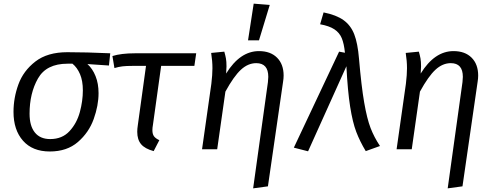

<svg xmlns="http://www.w3.org/2000/svg" viewBox="-20 -818 2709 1052"><path d="M54 -205Q54 -282 81 -356Q108 -430 174 -481Q240 -532 349 -532Q452 -532 584 -526L577 -459L459 -467Q487 -442 503.5 -401Q520 -360 520 -308Q520 -240 493.5 -166Q467 -92 407 -40Q347 12 253 12Q158 12 106 -47Q54 -106 54 -205ZM434 -323Q434 -375 418.5 -411.5Q403 -448 377 -469H350Q234 -469 188 -388Q142 -307 142 -195Q142 -128 171 -92Q200 -56 255 -56Q321 -56 361 -99.5Q401 -143 417.5 -204Q434 -265 434 -323Z M818 -134Q815 -118 815 -105Q815 -83 824 -71Q833 -59 853 -50L822 10Q774 -3 753 -28Q732 -53 732 -96Q732 -112 735 -131L780 -457H707Q672 -457 651 -454.5Q630 -452 607 -445L596 -511Q644 -526 719 -526H1055L1045 -457H863Z M1448 -368Q1450 -390 1450 -397Q1450 -472 1384 -472Q1339 -472 1300 -436Q1261 -400 1215 -316L1170 0H1087L1138 -359Q1144 -409 1144 -444Q1144 -484 1137 -528L1209 -535Q1215 -514 1218 -497.5Q1221 -481 1221 -454Q1221 -445 1219 -415Q1295 -538 1399 -538Q1462 -538 1498 -502Q1534 -466 1534 -404Q1534 -388 1531 -370L1448 203L1367 214ZM1458 -791 1399 -597H1339L1370 -798Z M1947 -497Q1960 -345 1975.5 -256Q1991 -167 2010.5 -116.5Q2030 -66 2062 -18L1984 10Q1952 -43 1932 -95.5Q1912 -148 1898.5 -233.5Q1885 -319 1878 -455L1668 11L1590 -9L1838 -535L1870 -529Q1865 -579 1852.5 -609Q1840 -639 1812 -657.5Q1784 -676 1734 -685L1753 -750Q1823 -736 1862.5 -707.5Q1902 -679 1921 -630Q1940 -581 1947 -497Z M2514 -368Q2516 -390 2516 -397Q2516 -472 2450 -472Q2405 -472 2366 -436Q2327 -400 2281 -316L2236 0H2153L2204 -359Q2210 -409 2210 -444Q2210 -484 2203 -528L2275 -535Q2281 -514 2284 -497.5Q2287 -481 2287 -454Q2287 -445 2285 -415Q2361 -538 2465 -538Q2528 -538 2564 -502Q2600 -466 2600 -404Q2600 -388 2597 -370L2514 203L2433 214Z"/></svg>

Font: FiraGO Book
Style: Italic
Weight: 350
Italic angle: -8°
Designer: bBox Type GmbH
Foundry: bBox Type GmbH
Version: Version 1.001